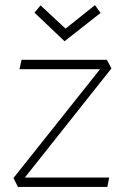

<svg xmlns="http://www.w3.org/2000/svg" viewBox="-20 -738 483 758"><path d="M355 -717.8 238.8 -625 140.1 -716.8 116.2 -688 234.9 -575.2 377 -687ZM403.8 0 411.1 -37.1H78.1L419.9 -467.8L401.9 -502H64.9L57.1 -464.8H375L33.2 -35.2L50.8 0Z"/></svg>

Font: Comic Neue Angular Light
Style: Regular
Weight: 300
Designer: Craig Rozynski
Foundry: Craig Rozynski
Version: Version 2.003